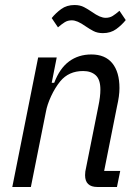

<svg xmlns="http://www.w3.org/2000/svg" viewBox="-20 -745 550 765"><path d="M29 0 132 -516H206L186 -415H196Q218 -473 255.5 -500.5Q293 -528 344 -528Q399 -528 427.5 -493Q456 -458 456 -394Q456 -378 453.5 -360Q451 -342 446 -320L395 -64H459L446 0H368Q319 0 319 -47Q319 -55 320 -62Q321 -69 323 -77L372 -322Q380 -360 380 -388Q380 -428 361.5 -445Q343 -462 311 -462Q254 -462 220 -421Q199 -395 183.5 -361.5Q168 -328 163 -300L103 0ZM390 -613Q368 -613 352 -621.5Q336 -630 323 -639Q303 -653 290 -658.5Q277 -664 266 -664Q250 -664 238 -656.5Q226 -649 211 -636L186 -673Q202 -693 224 -709Q246 -725 277 -725Q299 -725 315 -716.5Q331 -708 344 -699Q364 -685 377 -679.5Q390 -674 401 -674Q417 -674 429 -681.5Q441 -689 456 -702L481 -665Q465 -645 443 -629Q421 -613 390 -613Z"/></svg>

Font: IBM Plex Sans Cond
Style: Italic
Weight: 400
Width: 3
Italic angle: -11°
Designer: Mike Abbink, Paul van der Laan, Pieter van Rosmalen
Foundry: Bold Monday
Version: Version 1.3